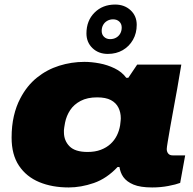

<svg xmlns="http://www.w3.org/2000/svg" viewBox="-20 -812 848 844"><path d="M282 12Q209 12 152.5 -11.5Q96 -35 63.5 -83.5Q31 -132 31 -207Q31 -259 41 -302Q51 -345 69 -379Q98 -435 142 -470.5Q186 -506 240 -523Q294 -540 351 -540Q382 -540 417 -533.5Q452 -527 484 -511.5Q516 -496 535 -470H544L583 -528H777L759 -422Q758 -418 753.5 -392Q749 -366 742 -329Q735 -292 728.5 -254.5Q722 -217 717.5 -190Q713 -163 713 -157Q713 -145 719.5 -137Q726 -129 739 -129H794L772 -8Q754 -1 720 5.5Q686 12 649 12Q597 12 567 -0.5Q537 -13 522 -34Q515 -44 511 -55Q507 -66 505 -78H497Q449 -27 392.5 -7.5Q336 12 282 12ZM365 -144Q398 -144 423 -153.5Q448 -163 465.5 -179Q483 -195 493.5 -216Q504 -237 508 -261Q509 -269 509.5 -274Q510 -279 510.5 -283.5Q511 -288 511 -292Q511 -318 500.5 -339Q490 -360 467.5 -372Q445 -384 407 -384Q364 -384 334.5 -368.5Q305 -353 288.5 -328Q272 -303 266 -273Q264 -260 262.5 -252.5Q261 -245 261 -240Q261 -235 261 -231Q261 -194 285.5 -169Q310 -144 365 -144ZM454 -575Q413 -575 386.5 -600.5Q360 -626 360 -665Q360 -721 395.5 -756.5Q431 -792 486 -792Q527 -792 554 -767Q581 -742 581 -703Q581 -666 564.5 -637Q548 -608 519.5 -591.5Q491 -575 454 -575ZM464 -640Q479 -640 490.5 -646.5Q502 -653 508.5 -664.5Q515 -676 515 -691Q515 -707 504.5 -717Q494 -727 477 -727Q463 -727 451.5 -720.5Q440 -714 433.5 -702.5Q427 -691 427 -676Q427 -660 437.5 -650Q448 -640 464 -640Z"/></svg>

Font: Archivo Expanded Black
Style: Italic
Weight: 900
Width: 7
Italic angle: -10°
Designer: Hector Gatti
Foundry: Omnibus-Type
Version: Version 2.001